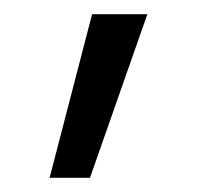

<svg xmlns="http://www.w3.org/2000/svg" viewBox="-20 -94 290 271"><path d="M50 157 110 -74H188L107 157Z"/></svg>

Font: Red Hat Text
Style: Regular
Weight: 400
Designer: Pentagram, MCKL
Foundry: MCKL
Version: Version 1.030